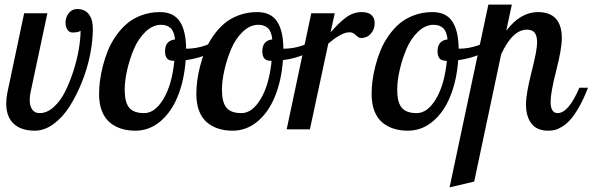

<svg xmlns="http://www.w3.org/2000/svg" viewBox="-20 -557 2553 827"><path d="M379.9 -433.1Q379.9 -381.8 368.2 -322.3Q356.4 -262.7 333.5 -205.1Q310.5 -147.5 280.8 -100.1Q251 -52.7 211.4 -23.4Q171.9 5.9 129.9 5.9Q71.3 5.9 39.1 -23.9Q6.8 -53.7 6.8 -111.8Q6.8 -133.8 12.2 -160.2L84 -500H184.1L111.8 -160.2Q107.9 -144 107.9 -127Q107.9 -100.6 118.7 -85.2Q129.4 -69.8 150.9 -69.8Q182.6 -69.8 211.7 -96.2Q240.7 -122.6 261 -163.3Q281.2 -204.1 296.6 -252.4Q312 -300.8 319.6 -345.7Q327.1 -390.6 327.1 -424.8Q318.4 -417 292 -417Q278.3 -417 270.3 -429.4Q262.2 -441.9 262.2 -460Q262.2 -481.9 275.9 -500Q289.6 -518.1 313 -518.1Q345.2 -518.1 362.5 -495.8Q379.9 -473.6 379.9 -433.1Z M668.9 -504.9Q727.1 -504.9 753.9 -465.3Q780.8 -425.8 781.7 -347.2Q871.1 -347.2 945.8 -407.2L955.1 -379.9Q927.2 -347.7 880.6 -326.2Q834 -304.7 779.8 -297.9Q773.4 -210.9 745.8 -142.6Q718.3 -74.2 670.7 -34.2Q623 5.9 563 5.9Q529.3 5.9 501.7 -2.9Q474.1 -11.7 452.4 -30Q430.7 -48.3 418.7 -79.3Q406.7 -110.4 406.7 -151.9Q406.7 -178.2 410.4 -207.8Q414.1 -237.3 422.9 -272Q431.6 -306.6 444.8 -339.1Q458 -371.6 479.2 -402.1Q500.5 -432.6 526.6 -455.1Q552.7 -477.5 589.6 -491.2Q626.5 -504.9 668.9 -504.9ZM601.1 -69.8Q647.5 -69.8 684.1 -130.9Q720.7 -191.9 731 -294.9Q708 -294.9 699.5 -305.4Q690.9 -315.9 690.9 -335.9Q690.9 -382.3 733.9 -387.2Q730.5 -420.9 715.3 -435.5Q700.2 -450.2 673.8 -450.2Q638.2 -450.2 607.2 -420.7Q576.2 -391.1 557.4 -347.2Q538.6 -303.2 527.8 -256.1Q517.1 -209 517.1 -169.9Q517.1 -117.2 536.1 -93.5Q555.2 -69.8 601.1 -69.8Z M1087.9 -504.9Q1146 -504.9 1172.9 -465.3Q1199.7 -425.8 1200.7 -347.2Q1290 -347.2 1364.7 -407.2L1374 -379.9Q1346.2 -347.7 1299.6 -326.2Q1252.9 -304.7 1198.7 -297.9Q1192.4 -210.9 1164.8 -142.6Q1137.2 -74.2 1089.6 -34.2Q1042 5.9 981.9 5.9Q948.2 5.9 920.7 -2.9Q893.1 -11.7 871.3 -30Q849.6 -48.3 837.6 -79.3Q825.7 -110.4 825.7 -151.9Q825.7 -178.2 829.3 -207.8Q833 -237.3 841.8 -272Q850.6 -306.6 863.8 -339.1Q877 -371.6 898.2 -402.1Q919.4 -432.6 945.6 -455.1Q971.7 -477.5 1008.5 -491.2Q1045.4 -504.9 1087.9 -504.9ZM1020 -69.8Q1066.4 -69.8 1103 -130.9Q1139.6 -191.9 1149.9 -294.9Q1127 -294.9 1118.4 -305.4Q1109.9 -315.9 1109.9 -335.9Q1109.9 -382.3 1152.8 -387.2Q1149.4 -420.9 1134.3 -435.5Q1119.1 -450.2 1092.8 -450.2Q1057.1 -450.2 1026.1 -420.7Q995.1 -391.1 976.3 -347.2Q957.5 -303.2 946.8 -256.1Q936 -209 936 -169.9Q936 -117.2 955.1 -93.5Q974.1 -69.8 1020 -69.8Z M1320.8 -500H1421.9L1403.8 -418Q1423.3 -439.5 1434.1 -450.2Q1444.8 -460.9 1463.1 -476.1Q1481.4 -491.2 1499.8 -498Q1518.1 -504.9 1537.6 -504.9Q1566.4 -504.9 1580.1 -492.2Q1593.8 -479.5 1593.8 -458Q1593.8 -434.6 1582.5 -418.9Q1571.3 -403.3 1559.1 -398.2Q1546.9 -393.1 1535.6 -393.1Q1524.9 -393.1 1512.9 -405.5Q1501 -418 1485.8 -418Q1450.7 -418 1394 -369.1L1314.9 0H1214.8Z M1842.8 -504.9Q1900.9 -504.9 1927.7 -465.3Q1954.6 -425.8 1955.6 -347.2Q2044.9 -347.2 2119.6 -407.2L2128.9 -379.9Q2101.1 -347.7 2054.4 -326.2Q2007.8 -304.7 1953.6 -297.9Q1947.3 -210.9 1919.7 -142.6Q1892.1 -74.2 1844.5 -34.2Q1796.9 5.9 1736.8 5.9Q1703.1 5.9 1675.5 -2.9Q1647.9 -11.7 1626.2 -30Q1604.5 -48.3 1592.5 -79.3Q1580.6 -110.4 1580.6 -151.9Q1580.6 -178.2 1584.2 -207.8Q1587.9 -237.3 1596.7 -272Q1605.5 -306.6 1618.7 -339.1Q1631.8 -371.6 1653.1 -402.1Q1674.3 -432.6 1700.4 -455.1Q1726.6 -477.5 1763.4 -491.2Q1800.3 -504.9 1842.8 -504.9ZM1774.9 -69.8Q1821.3 -69.8 1857.9 -130.9Q1894.5 -191.9 1904.8 -294.9Q1881.8 -294.9 1873.3 -305.4Q1864.7 -315.9 1864.7 -335.9Q1864.7 -382.3 1907.7 -387.2Q1904.3 -420.9 1889.2 -435.5Q1874 -450.2 1847.7 -450.2Q1812 -450.2 1781 -420.7Q1750 -391.1 1731.2 -347.2Q1712.4 -303.2 1701.7 -256.1Q1690.9 -209 1690.9 -169.9Q1690.9 -117.2 1710 -93.5Q1729 -69.8 1774.9 -69.8Z M2351.6 -119.1Q2351.6 -69.8 2381.8 -69.8Q2428.7 -69.8 2475.6 -179.2H2512.7Q2494.1 -130.9 2473.9 -95.5Q2453.6 -60.1 2436.5 -41.3Q2419.4 -22.5 2400.9 -11.2Q2382.3 0 2369.4 2.9Q2356.4 5.9 2341.8 5.9Q2292.5 5.9 2269 -24.9Q2245.6 -55.7 2245.6 -106.9Q2245.6 -152.8 2269.5 -246.8Q2293.5 -340.8 2293.5 -374Q2293.5 -400.9 2283.7 -415Q2273.9 -429.2 2249.5 -429.2Q2187.5 -429.2 2138.7 -323.2L2022.5 225.1L1916.5 250L2083.5 -537.1H2184.6L2160.6 -424.8Q2221.7 -504.9 2296.9 -504.9Q2399.9 -504.9 2399.9 -392.1Q2399.9 -346.7 2375.7 -252.4Q2351.6 -158.2 2351.6 -119.1Z"/></svg>

Font: Lobster Two
Style: Italic
Weight: 400
Designer: Pablo Impallari
Foundry: Pablo Impallari. www.impallari.com
Version: Version 1.006